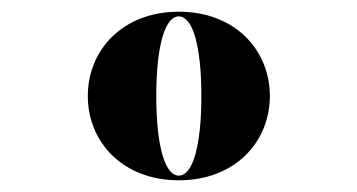

<svg xmlns="http://www.w3.org/2000/svg" viewBox="-20 -783 610 328"><path d="M130 -619C130 -541 189 -475 285.5 -475C382 -475 441 -541 441 -619C441 -697 382 -763 285.5 -763C189 -763 130 -697 130 -619ZM247 -619C247 -705.5 262 -755 285.5 -755C309 -755 324 -705.5 324 -619C324 -532.5 309 -483 285.5 -483C262 -483 247 -532.5 247 -619Z"/></svg>

Font: Bodoni* 16pt Fatface
Style: Regular
Weight: 900
Version: Version 2.3